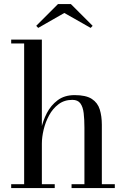

<svg xmlns="http://www.w3.org/2000/svg" viewBox="-20 -950 636 970"><path d="M36.5 0V-19.5H102V-730.5H36.5V-750H191.5V-19.5H256.5V0ZM341.5 0V-19.5H406.5V-304.5Q406.5 -346.5 402.8 -378.2Q399 -410 386 -427.8Q373 -445.5 345.5 -445.5Q305 -445.5 275.8 -423.5Q246.5 -401.5 228 -367.2Q209.5 -333 200.5 -295Q191.5 -257 191.5 -224.5L179 -222Q179 -255 187.8 -297.2Q196.5 -339.5 216.8 -378.8Q237 -418 271.5 -443.8Q306 -469.5 357 -469.5Q414.5 -469.5 444 -450.2Q473.5 -431 484 -397Q494.5 -363 494.5 -319.5V-19.5H560V0ZM173 -809 163 -819.5 273 -929.5H338L448 -819.5L438 -809L305 -884.5Z"/></svg>

Font: Bodoni Moda
Style: Regular
Weight: 400
Designer: Owen Earl
Foundry: indestructible type
Version: Version 2.005